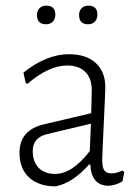

<svg xmlns="http://www.w3.org/2000/svg" viewBox="-20 -654 493 680"><path d="M144 -634Q176 -634 176 -602Q176 -587 167 -577.5Q158 -568 143 -568Q111 -568 111 -601Q111 -616 120 -625Q129 -634 144 -634ZM293 -634Q325 -634 325 -602Q325 -587 316 -577.5Q307 -568 292 -568Q260 -568 260 -601Q260 -616 269 -625Q278 -634 293 -634ZM224 -462Q285 -462 319 -431Q353 -400 353 -345Q353 -330 347.5 -216Q342 -102 342 -87Q342 -61 349.5 -50.5Q357 -40 375 -40Q393 -40 413 -50L420 -45L414 -12Q390 3 363 4Q303 2 300 -71H295Q238 -6 177 6Q117 6 83 -25.5Q49 -57 49 -113Q49 -194 137 -214L303 -253L305 -334Q305 -377 282 -399.5Q259 -422 217 -422Q153 -422 77 -357L71 -360L63 -397Q145 -462 224 -462ZM302 -216 147 -179Q96 -167 96 -119Q96 -81 117 -59.5Q138 -38 175 -38Q236 -38 298 -119Z"/></svg>

Font: Alegreya Sans Light
Style: Regular
Weight: 300
Designer: Juan Pablo del Peral
Foundry: Huerta Tipografica
Version: Version 2.007